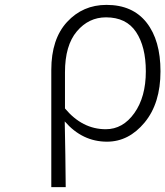

<svg xmlns="http://www.w3.org/2000/svg" viewBox="-20 -567 677 786"><path d="M190 199V-281Q190 -407 254.5 -477Q319 -547 416 -547Q523 -547 580 -474.5Q637 -402 637 -275Q637 -144 572 -65.5Q507 13 418 13Q317 13 245 -70Q248 69 249 199ZM413 -38Q483 -38 530 -104Q577 -170 577 -275Q577 -376 537 -436Q497 -496 414 -496Q343 -496 294.5 -438.5Q246 -381 246 -271V-123Q317 -38 413 -38Z"/></svg>

Font: NotoSansHansLight
Style: Regular
Weight: 300
Designer: Ryoko NISHIZUKA  (kana & ideographs); Paul D. Hunt (Latin, Greek & Cyrillic); Wenlong ZHANG  (bopomofo); Sandoll Communi
Foundry: Adobe Systems Incorporated
Version: Version 1.00;December 8, 2021;FontCreator 13.0.0.2675 64-bit